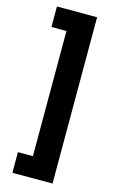

<svg xmlns="http://www.w3.org/2000/svg" viewBox="-147 -890 681 1113"><g transform="rotate(15 193.5 -333.0)"><path d="M49 42V166H290V-832H49V-709H139V42Z"/></g></svg>

Font: Noto Sans Devanagari UI SemiCondensed Black
Style: Regular
Weight: 900
Width: 4
Designer: Jelle Bosma - Monotype Design Team
Foundry: Monotype Imaging Inc.
Version: Version 2.004